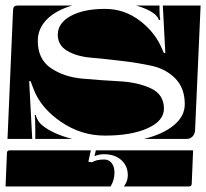

<svg xmlns="http://www.w3.org/2000/svg" viewBox="-27 -510 742 691"><path d="M0 -10 20 -475Q21 -490 35 -490H233Q174 -473 141.5 -440Q109 -407 109 -363Q109 -297 156 -265Q203 -233 269.5 -227Q336 -221 402.5 -217.5Q469 -214 516 -192Q563 -170 563 -119Q563 -75 504.5 -48.5Q446 -22 350 -22Q265 -22 192.5 -71.5Q120 -121 94 -189L83 -218H78L89 -10ZM181 -385Q181 -427 227.5 -452.5Q274 -478 351 -478Q421 -478 477 -435Q533 -392 557 -332L563 -319H568L559 -490H695L675 -40Q674 -27 665.5 -18.5Q657 -10 645 -10H491Q560 -27 599 -59.5Q638 -92 638 -135Q638 -193 604 -227.5Q570 -262 519.5 -273Q469 -284 409.5 -291Q350 -298 299.5 -302.5Q249 -307 215 -327Q181 -347 181 -385ZM98 -96 101 -97Q108 -73 125 -59Q163 -28 233 -10H100V-38Q100 -86 98 -96ZM463 -490H547V-472Q547 -450 550 -439L545 -438Q540 -452 526 -462Q503 -479 463 -490ZM-7 161 -2 41Q-2 31 8 31H300L291 72L304 74Q320 64 348 64Q365 64 375 77Q385 90 385 111Q385 138 371 161ZM313 52 318 31H668L663 151Q663 161 653 161H419Q433 142 433 121Q433 87 409.5 66Q386 45 347 45Q329 45 313 52Z"/></svg>

Font: PrimecolorCV1
Style: Medium
Weight: 500
Designer: gluk
Foundry: gluk
Version: Version 0.672